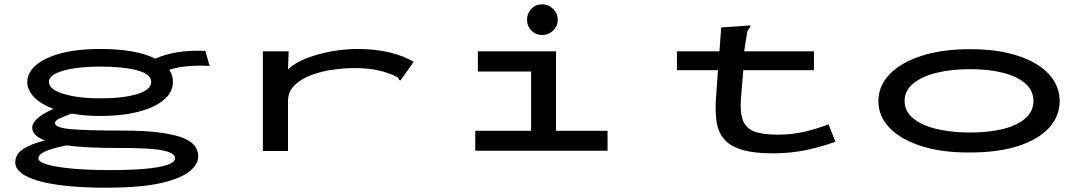

<svg xmlns="http://www.w3.org/2000/svg" viewBox="-20 -702 5040 894"><path d="M446 -162Q375 -162 314 -173Q285 -163 260.5 -152Q236 -141 236 -129Q236 -107 312 -100.5Q388 -94 548 -94Q653 -94 722 -85Q791 -76 830.5 -60.5Q870 -45 886.5 -23Q903 -1 903 26Q903 63 862.5 96Q822 129 731 150Q640 171 488 172Q357 173 258.5 160Q160 147 105.5 120Q51 93 51 54Q51 15 90 -9.5Q129 -34 190 -48Q130 -70 130 -108Q130 -130 156.5 -152.5Q183 -175 229 -195Q170 -217 138.5 -250Q107 -283 107 -320Q107 -364 148 -399Q189 -434 265 -454Q341 -474 446 -474Q612 -474 703 -429Q752 -450 807.5 -459Q863 -468 936 -465L956 -395Q904 -398 856.5 -394Q809 -390 768 -377Q786 -351 785 -320Q785 -273 743.5 -237.5Q702 -202 625.5 -182Q549 -162 446 -162ZM446 -244Q554 -244 619 -264Q684 -284 684 -321Q684 -357 619 -374.5Q554 -392 446 -392Q384 -392 330 -384.5Q276 -377 242 -361Q208 -345 208 -321Q208 -296 240.5 -279Q273 -262 327 -253Q381 -244 446 -244ZM159 36Q159 52 200 64Q241 76 315.5 83Q390 90 490 90Q581 90 649.5 84.5Q718 79 756.5 66.5Q795 54 795 35Q795 9 733 -2.5Q671 -14 522 -13Q453 -13 394 -16Q335 -19 288 -25Q255 -18 225.5 -9.5Q196 -1 177.5 10Q159 21 159 36Z M1204 -463H1324L1321 -378Q1349 -407 1402 -428.5Q1455 -450 1519.5 -462Q1584 -474 1646 -474Q1726 -474 1793.5 -458Q1861 -442 1906 -414L1850 -335L1844 -327L1838 -331Q1837 -339 1830.5 -342.5Q1824 -346 1809 -353Q1766 -371 1722.5 -378Q1679 -385 1630 -385Q1580 -385 1526 -377Q1472 -369 1425.5 -351Q1379 -333 1350 -303.5Q1321 -274 1321 -231V1H1204Z M2193 0V-93H2453V-369H2205V-463H2569V-93H2809V0ZM2505 -539Q2475 -539 2454.5 -559.5Q2434 -580 2434 -610Q2434 -640 2454 -661Q2474 -682 2505 -682Q2534 -682 2555.5 -660.5Q2577 -639 2577 -610Q2577 -580 2555.5 -559.5Q2534 -539 2505 -539Z M3132 -463H3330L3338 -574L3463 -583L3473 -584L3474 -577Q3468 -570 3463.5 -563Q3459 -556 3457 -539L3445 -463H3770V-375H3441L3430 -243Q3425 -179 3439 -142Q3453 -105 3492 -90Q3531 -75 3601 -75Q3667 -75 3725 -88.5Q3783 -102 3838 -123L3870 -42Q3801 -17 3729.5 -2.5Q3658 12 3580 12Q3492 12 3437 -4Q3382 -20 3353.5 -52Q3325 -84 3317 -133Q3309 -182 3314 -248L3323 -375H3132Z M4497 8Q4367 9 4271 -21.5Q4175 -52 4122.5 -106Q4070 -160 4070 -231Q4070 -302 4122.5 -356.5Q4175 -411 4271 -442Q4367 -473 4497 -473Q4627 -473 4720.5 -442Q4814 -411 4864 -356.5Q4914 -302 4914 -231Q4914 -160 4864 -106Q4814 -52 4720.5 -22Q4627 8 4497 8ZM4497 -85Q4584 -85 4650.5 -101.5Q4717 -118 4754.5 -151Q4792 -184 4792 -232Q4792 -280 4754.5 -313Q4717 -346 4650.5 -363Q4584 -380 4497 -380Q4410 -380 4341 -363Q4272 -346 4232 -313Q4192 -280 4192 -232Q4192 -184 4232 -151Q4272 -118 4341 -101.5Q4410 -85 4497 -85Z"/></svg>

Font: Inconsolata UltraExpanded SemiBold
Style: Regular
Weight: 600
Width: 9
Monospace: yes
Designer: Raph Levien, Cyreal, Brenton Simpson
Foundry: Raph Levien, Cyreal, Google
Version: Version 3.001; ttfautohint (v1.8.2.53-6de2)